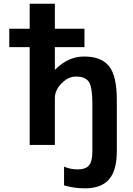

<svg xmlns="http://www.w3.org/2000/svg" viewBox="-20 -770 704 1020"><path d="M29.3 -519.5V-617.2H137.7V-750H271.5V-617.2H428.7V-519.5H271.5V-400.4H273.4Q343.8 -470.7 427.7 -469.7Q518.6 -469.7 559.6 -418Q600.6 -366.2 600.6 -240.2V33.2Q600.6 135.7 559.1 183.1Q517.6 230.5 431.6 230.5Q373 230.5 320.3 214.8V115.2Q354.5 129.9 391.6 129.9Q435.5 129.9 453.1 108.4Q470.7 86.9 470.7 33.2V-219.7Q470.7 -306.6 452.1 -335Q433.6 -363.3 382.8 -363.3Q342.8 -363.3 307.1 -327.1Q271.5 -291 271.5 -250V0H137.7V-519.5Z"/></svg>

Font: Mgen+ 1c bold
Style: Bold
Weight: 700
Designer: [Source Han Sans]
Ryoko NISHIZUKA  (kana & ideographs); Paul D. Hunt (Latin, Greek & Cyrillic); Wenlong ZHANG  (bopomofo
Version: Version 1.059.20150602